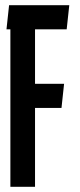

<svg xmlns="http://www.w3.org/2000/svg" viewBox="-20 -720 307 740"><path d="M227 -397 217 -304H115V0H20V-607H5L15 -700H247L237 -607H115V-397Z"/></svg>

Font: Karantina
Style: Regular
Weight: 400
Designer: Rony Koch
Foundry: Rony Koch
Version: Version 1.000; ttfautohint (v1.8.3)